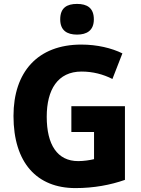

<svg xmlns="http://www.w3.org/2000/svg" viewBox="-20 -952 721 982"><path d="M374 -932C322 -932 288 -912 288 -853C288 -796 323 -775 374 -775C424 -775 460 -796 460 -853C460 -912 425 -932 374 -932ZM345 -409V-277H461V-138C441 -133 408 -128 380 -128C273 -128 219 -212 219 -355C219 -493 275 -586 397 -586C455 -586 508 -572 555 -548L606 -679C551 -706 477 -724 396 -724C172 -724 49 -583 49 -359C49 -119 169 10 366 10C460 10 545 -6 619 -32V-409Z"/></svg>

Font: Noto Sans Lao Looped SemiCondensed ExtraBold
Style: Regular
Weight: 800
Width: 4
Designer: Mark Frömberg, Ben Mitchell
Foundry: The Fontpad Ltd
Version: Version 1.002